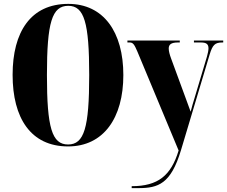

<svg xmlns="http://www.w3.org/2000/svg" viewBox="-20 -745 1171 990"><path d="M331 10C514 10 616 -137 616 -358C616 -580 514 -725 332 -725C138 -725 45 -580 45 -359C45 -137 138 10 331 10ZM331 0C248 0 222 -86 222 -358C222 -629 248 -715 332 -715C414 -715 440 -629 440 -358C440 -86 414 0 331 0ZM659 215V225H694C796 225 861 203 913 30L1061 -464C1076 -513 1088 -526 1126 -526H1131V-536H980V-526H1016C1043 -526 1055 -518 1055 -496C1055 -486 1052 -470 1047 -453L983 -239C976 -217 970 -196 963 -169C956 -189 947 -214 937 -240L862 -444C855 -463 850 -481 850 -495C850 -515 862 -526 897 -526H907V-536H637V-526H649C666 -526 673 -515 688 -480L901 31C862 160 795 215 659 215Z"/></svg>

Font: Noto Serif Display ExtraCondensed Black
Style: Regular
Weight: 900
Width: 2
Designer: Monotype Design Team
Foundry: Monotype Imaging Inc.
Version: Version 2.009